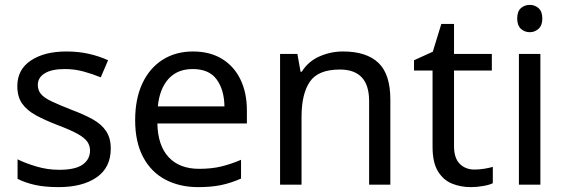

<svg xmlns="http://www.w3.org/2000/svg" viewBox="-20 -757 2320 787"><path d="M434 -148Q434 -70 376 -30Q318 10 220 10Q164 10 123.5 1Q83 -8 52 -24V-104Q84 -88 129.5 -74.5Q175 -61 222 -61Q289 -61 319 -82.5Q349 -104 349 -140Q349 -160 338 -176Q327 -192 298.5 -208Q270 -224 217 -244Q165 -264 128 -284Q91 -304 71 -332Q51 -360 51 -404Q51 -472 106.5 -509Q162 -546 252 -546Q301 -546 343.5 -536.5Q386 -527 423 -510L393 -440Q359 -454 322 -464Q285 -474 246 -474Q192 -474 163.5 -456.5Q135 -439 135 -409Q135 -387 148 -371.5Q161 -356 191.5 -341.5Q222 -327 273 -307Q324 -288 360 -268Q396 -248 415 -219.5Q434 -191 434 -148Z M771 -546Q840 -546 889.5 -516Q939 -486 965.5 -431.5Q992 -377 992 -304V-251H625Q627 -160 671.5 -112.5Q716 -65 796 -65Q847 -65 886.5 -74.5Q926 -84 968 -102V-25Q927 -7 887 1.5Q847 10 792 10Q716 10 657.5 -21Q599 -52 566.5 -113.5Q534 -175 534 -264Q534 -352 563.5 -415Q593 -478 646.5 -512Q700 -546 771 -546ZM770 -474Q707 -474 670.5 -433.5Q634 -393 627 -321H900Q899 -389 868 -431.5Q837 -474 770 -474Z M1386 -546Q1482 -546 1531 -499.5Q1580 -453 1580 -349V0H1493V-343Q1493 -472 1373 -472Q1284 -472 1250 -422Q1216 -372 1216 -278V0H1128V-536H1199L1212 -463H1217Q1243 -505 1289 -525.5Q1335 -546 1386 -546Z M1925 -62Q1945 -62 1966 -65.5Q1987 -69 2000 -73V-6Q1986 1 1960 5.5Q1934 10 1910 10Q1868 10 1832.5 -4.5Q1797 -19 1775 -55Q1753 -91 1753 -156V-468H1677V-510L1754 -545L1789 -659H1841V-536H1996V-468H1841V-158Q1841 -109 1864.5 -85.5Q1888 -62 1925 -62Z M2152 -737Q2172 -737 2187.5 -723.5Q2203 -710 2203 -681Q2203 -653 2187.5 -639Q2172 -625 2152 -625Q2130 -625 2115 -639Q2100 -653 2100 -681Q2100 -710 2115 -723.5Q2130 -737 2152 -737ZM2195 -536V0H2107V-536Z"/></svg>

Font: Noto Sans Mayan Numerals
Style: Regular
Weight: 400
Designer: Monotype Design Team
Foundry: Monotype Imaging Inc.
Version: Version 2.001; ttfautohint (v1.8.4.7-5d5b)